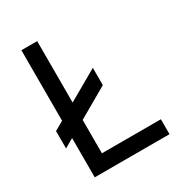

<svg xmlns="http://www.w3.org/2000/svg" viewBox="-172 -831 872 942"><g transform="rotate(-30 264.0 -360.0)"><path d="M38.5 -193V-291.5L89.5 -320.5V-720H179V-372L350 -470V-372L179 -273.5V-84.5H513V0H89.5V-222.5Z"/></g></svg>

Font: Vela Sans Med
Style: Regular
Weight: 500
Designer: Principal design: Mikhail Sharanda - project Manrope.
Design modification: Ravid Balaliev
Foundry: Mikhail Sharanda
Version: Version 1.001